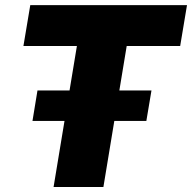

<svg xmlns="http://www.w3.org/2000/svg" viewBox="-20 -748 768 768"><path d="M73.7 -564 101.1 -727.5H728L700.7 -564H486.8L393.6 0H194.3L287.6 -564ZM109.9 -264.2 129.9 -386.2H585.9L565.4 -264.2Z"/></svg>

Font: Inter 20pt Black
Style: Italic
Weight: 900
Italic angle: -9.3988°
Version: Version 4.001;git-66647c0bb